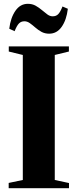

<svg xmlns="http://www.w3.org/2000/svg" viewBox="-20 -986 407 1006"><path d="M99.5 -43V-698L26 -716V-743H341V-716L267 -698V-43L341.5 -27V0H25.5V-27.5ZM237.5 -809.5Q215 -809.5 197.2 -819.2Q179.5 -829 164.8 -842Q150 -855 136.2 -864.8Q122.5 -874.5 108 -874.5Q90.5 -874.5 79.2 -863Q68 -851.5 56.5 -822.5L28.5 -835.5Q35.5 -893 60.8 -929.5Q86 -966 126 -966Q149 -966 166.8 -956Q184.5 -946 199.5 -933.2Q214.5 -920.5 228 -910.5Q241.5 -900.5 256 -900.5Q274 -900.5 285 -911.8Q296 -923 307.5 -952L335.5 -940Q328.5 -881.5 303.2 -845.5Q278 -809.5 237.5 -809.5Z"/></svg>

Font: Merriweather 120pt ExtraBold
Style: Regular
Weight: 800
Version: Version 2.100